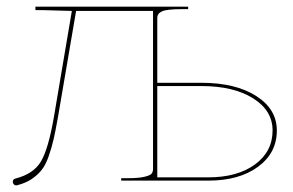

<svg xmlns="http://www.w3.org/2000/svg" viewBox="-20 -540 877 574"><path d="M20 -2.4Q22 -5.4 26.4 -6.3Q80.1 -20 102.3 -57.1Q124.5 -94.2 141.1 -189.9L194.8 -507.3Q109.4 -509.8 105 -509.8H85.9V-520H542.5V-512.7H524.9Q479.5 -512.7 464.8 -506.3Q450.2 -500 450.2 -486.3V-292.5H582.5Q683.6 -292.5 745.6 -253.2Q807.6 -213.9 807.6 -149.9Q807.6 -82.5 751.2 -41.3Q694.8 0 602.5 0H342.3V-7.3H362.3Q394.5 -7.3 411.9 -11.5Q429.2 -15.6 433.3 -21Q437.5 -26.4 437.5 -35.2V-507.3H207.5L153.3 -189.9Q146 -148.4 140.1 -123Q134.3 -97.7 125.2 -72Q116.2 -46.4 104.2 -31.5Q92.3 -16.6 74.5 -4.6Q56.6 7.3 31.7 13.7Q26.4 15.1 22.5 12.2Q19 9.8 18.3 5.1Q17.6 0.5 20 -2.4ZM450.2 -9.8H602.5Q689.5 -9.8 742.2 -48.3Q794.9 -86.9 794.9 -149.9Q794.9 -209.5 736.6 -246.1Q678.2 -282.7 582.5 -282.7H450.2Z"/></svg>

Font: Znikomit
Style: Regular
Weight: 100
Designer: gluk
Foundry: gluk
Version: Version 0.53